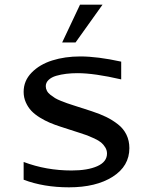

<svg xmlns="http://www.w3.org/2000/svg" viewBox="-20 -781 640 813"><path d="M414.1 -761.2 299.8 -601.1H243.2L318.8 -761.2ZM527.8 -153.8Q527.8 -77.6 457.3 -32.7Q386.7 12.2 272 12.2Q165 12.2 80.1 -20V-95.2Q175.3 -59.1 283.2 -59.1Q351.1 -59.1 392.1 -77.4Q433.1 -95.7 433.1 -130.9Q433.1 -145 425.5 -157.2Q418 -169.4 408 -177.7Q397.9 -186 379.6 -194.6Q361.3 -203.1 348.9 -207.8Q336.4 -212.4 314.9 -219.2L237.8 -244.1Q211.9 -252.4 191.2 -261.2Q170.4 -270 148.9 -283.2Q127.4 -296.4 113 -311.5Q98.6 -326.7 89.4 -347.4Q80.1 -368.2 80.1 -392.1Q80.1 -439 114 -473.6Q147.9 -508.3 201.4 -525.1Q254.9 -542 319.8 -542Q393.1 -542 493.2 -520V-444.8Q379.4 -471.2 308.1 -471.2Q283.2 -471.2 260.7 -468.5Q238.3 -465.8 218 -460Q197.8 -454.1 185.8 -442.6Q173.8 -431.2 173.8 -416Q173.8 -405.8 178.7 -396.5Q183.6 -387.2 193.6 -379.4Q203.6 -371.6 213.1 -365.7Q222.7 -359.9 238.8 -353.5Q254.9 -347.2 264.4 -343.8Q273.9 -340.3 291 -335L368.2 -310.1Q402.8 -298.8 429.4 -285.9Q456.1 -272.9 479.5 -254.6Q502.9 -236.3 515.4 -210.7Q527.8 -185.1 527.8 -153.8Z"/></svg>

Font: Aurulent Sans Mono
Style: Regular
Weight: 400
Monospace: yes
Version: Version 2007.05.04